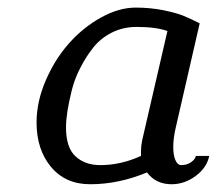

<svg xmlns="http://www.w3.org/2000/svg" viewBox="-20 -470 565 500"><path d="M75.2 -150.9Q75.2 -205.1 99.1 -260.5Q123 -315.9 159.7 -357.2Q196.3 -398.4 242.9 -424.3Q289.6 -450.2 333 -450.2Q371.6 -450.2 405.3 -443.4Q439 -436.5 457 -429.2Q475.1 -421.9 500 -409.2L437 -134.8Q431.2 -108.9 431.2 -86.9Q431.2 -65.9 436.8 -53Q442.4 -40 452.1 -40Q465.8 -40 476.8 -47.1Q487.8 -54.2 490.2 -64H524.9Q518.6 -33.2 489.5 -11.7Q460.4 9.8 426.8 9.8Q385.7 9.8 362.8 -21Q289.1 9.8 214.8 9.8Q150.4 9.8 112.8 -35.4Q75.2 -80.6 75.2 -150.9ZM416 -389.2Q386.2 -399.9 335.9 -399.9Q300.8 -399.9 271.5 -385.3Q242.2 -370.6 222.9 -346.2Q203.6 -321.8 189 -293.2Q174.3 -264.6 166.7 -234.1Q159.2 -203.6 155.5 -179.9Q151.9 -156.2 151.9 -138.2Q151.9 -85.4 176.8 -62.7Q201.7 -40 241.2 -40Q294.9 -40 347.2 -64V-76.2Q347.2 -89.4 350.1 -104Z"/></svg>

Font: Pfennig
Style: Italic
Weight: 500
Italic angle: -13°
Version: Version 20120410 ; ttfautohint (v0.8)